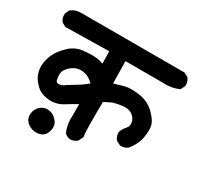

<svg xmlns="http://www.w3.org/2000/svg" viewBox="-129 -712 872 849"><g transform="rotate(30 307.0 -288.0)"><path d="M295.4 -58.6Q278.3 -60.1 266.1 -70.8L264.2 -72.3L263.7 -74.2Q248 -110.4 251 -153.8V-213.4Q236.8 -205.6 223.6 -198Q210.4 -190.4 197.8 -182.1Q162.6 -159.7 122.6 -163.6Q82.5 -167.5 59.1 -190.4Q51.8 -197.8 45.7 -205.1Q39.6 -212.4 34.9 -220.5Q30.3 -228.5 27.3 -236.8Q22.9 -249 21.5 -262.7Q20 -276.4 22 -290.5Q25.9 -318.4 38.3 -342.8Q50.8 -367.2 78.6 -394Q85.9 -401.4 93.8 -406.7Q101.6 -412.1 110.1 -416.3Q118.7 -420.4 127.4 -423.1Q136.2 -425.8 146 -426.8Q181.2 -430.7 208.5 -429.2Q229.5 -428.2 250.5 -419.4L249 -482.4L30.3 -478.5H27.8L25.9 -479.5L9.3 -488.3L7.3 -489.3L6.3 -490.7Q-6.3 -505.9 -3.9 -528.3V-529.8L-2.9 -531.7L4.9 -548.3L5.9 -550.3L7.8 -551.8Q28.8 -567.4 56.6 -567.4H582H584.5L586.4 -566.4L603 -557.6L605 -556.6L606 -555.2Q612.3 -547.9 615 -538.6Q617.7 -529.3 617.2 -519V-517.1L616.2 -515.1L607.4 -497.6L606 -494.6L602.5 -493.2Q567.4 -477.5 522.9 -480.5H333L335 -367.2Q343.3 -370.1 351.1 -372.3Q358.9 -374.5 365.7 -376.7Q372.6 -378.9 378.7 -380.4Q384.8 -381.8 390.1 -383.3Q403.8 -386.2 420.9 -386Q438 -385.7 460 -382.8Q505.4 -376.5 538.1 -344.5Q570.8 -312.5 574.7 -286.1Q576.7 -273.4 575.9 -259Q575.2 -244.6 572.3 -227.5Q570.8 -220.7 568.6 -213.6Q566.4 -206.5 563.5 -199.7Q560.5 -192.9 556.6 -185.8Q552.7 -178.7 548.1 -171.9Q543.5 -165 538.1 -158.2L537.1 -157.2L536.6 -156.7Q529.3 -150.4 520 -147.7Q510.7 -145 500.5 -145.5H498.5L496.6 -146.5L479 -155.3L477.1 -156.2L475.6 -158.2Q464.8 -172.4 463.9 -189.9V-190.4V-191.4Q465.3 -207 483.4 -227.5Q496.1 -241.2 492.2 -260.3Q488.3 -280.3 469.2 -293.9Q462.9 -297.9 455.1 -300.3Q447.3 -302.7 437.7 -303.2Q428.2 -303.7 416.5 -301.8Q412.1 -301.3 408 -300.5Q403.8 -299.8 399.9 -299.1Q396 -298.3 392.8 -297.6Q389.6 -296.9 386.7 -296.1Q383.8 -295.4 381.3 -294.7Q378.9 -293.9 376.7 -293.5Q374.5 -293 373 -292.2Q371.6 -291.5 370.6 -291L336.9 -274.4Q335 -122.6 339.8 -99.6L340.3 -96.2L338.9 -93.3L329.1 -73.7L328.1 -71.8L326.2 -70.3Q312 -60.1 296.9 -58.6H295.9ZM142.6 -9.8Q117.7 -12.2 101.1 -27.3Q83.5 -43.9 85.4 -68.8Q87.4 -93.3 105.5 -109.9Q124 -126.5 149.4 -123Q174.3 -119.6 191.4 -98.1Q210.4 -75.2 198.2 -41.5Q191.9 -24.4 177.5 -16.4Q163.1 -8.3 142.6 -9.8ZM158.2 -257.3Q184.6 -272.9 209 -288.6Q214.4 -291.5 219.2 -295.2Q224.1 -298.8 229.2 -302.5Q234.4 -306.2 239 -310.1Q243.7 -314 248.5 -317.9Q228.5 -337.4 209 -343.3Q197.3 -346.7 187 -347.2Q176.8 -347.7 168 -345.7Q148.9 -340.8 134.8 -328.6Q120.1 -315.9 113.3 -302.7Q106.9 -290.5 110.8 -264.6Q112.3 -252.9 116.2 -248.8Q120.1 -244.6 127.4 -245.1Q146 -246.1 156.2 -255.9L157.2 -256.8Z"/></g></svg>

Font: NaikaiFont
Style: Bold
Weight: 700
Version: Version 1.89